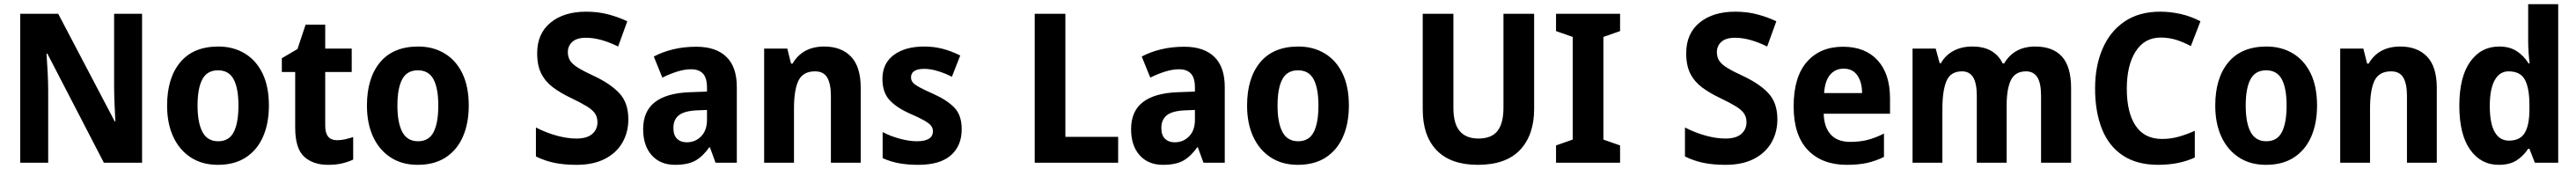

<svg xmlns="http://www.w3.org/2000/svg" viewBox="-20 -780 12350 810"><path d="M661 0H478L207 -523H203Q206 -482 208.5 -433.5Q211 -385 211 -344V0H77V-714H259L530 -198H533Q531 -236 529 -284.5Q527 -333 527 -371V-714H661Z M1269 -274Q1269 -189 1241 -125Q1213 -61 1158.5 -25.5Q1104 10 1024 10Q949 10 894.5 -25.5Q840 -61 810.5 -124.5Q781 -188 781 -274Q781 -406 844 -481.5Q907 -557 1027 -557Q1098 -557 1153 -524Q1208 -491 1238.5 -428Q1269 -365 1269 -274ZM927 -274Q927 -192 950.5 -147.5Q974 -103 1026 -103Q1078 -103 1100.5 -147Q1123 -191 1123 -274Q1123 -357 1100 -400Q1077 -443 1025 -443Q973 -443 950 -400Q927 -357 927 -274Z M1596 -108Q1616 -108 1635 -112.5Q1654 -117 1673 -123V-15Q1649 -4 1620 3Q1591 10 1553 10Q1480 10 1437.5 -29.5Q1395 -69 1395 -169V-435H1331V-501L1406 -545L1445 -662H1539V-547H1666V-435H1539V-176Q1539 -108 1596 -108Z M2227 -274Q2227 -189 2199 -125Q2171 -61 2116.5 -25.5Q2062 10 1982 10Q1907 10 1852.5 -25.5Q1798 -61 1768.5 -124.5Q1739 -188 1739 -274Q1739 -406 1802 -481.5Q1865 -557 1985 -557Q2056 -557 2111 -524Q2166 -491 2196.5 -428Q2227 -365 2227 -274ZM1885 -274Q1885 -192 1908.5 -147.5Q1932 -103 1984 -103Q2036 -103 2058.5 -147Q2081 -191 2081 -274Q2081 -357 2058 -400Q2035 -443 1983 -443Q1931 -443 1908 -400Q1885 -357 1885 -274Z M2992 -208Q2992 -146 2963.5 -96.5Q2935 -47 2879.5 -18.5Q2824 10 2744 10Q2684 10 2638 0.5Q2592 -9 2549 -30V-169Q2595 -145 2646.5 -130.5Q2698 -116 2743 -116Q2794 -116 2819 -138Q2844 -160 2844 -194Q2844 -218 2832.5 -235.5Q2821 -253 2793.5 -270Q2766 -287 2718 -310Q2667 -334 2630.5 -361.5Q2594 -389 2574.5 -427.5Q2555 -466 2555 -525Q2555 -619 2619 -671.5Q2683 -724 2790 -724Q2847 -724 2896 -711Q2945 -698 2987 -678L2943 -557Q2903 -577 2864 -588Q2825 -599 2789 -599Q2745 -599 2723.5 -579.5Q2702 -560 2702 -530Q2702 -506 2713.5 -488.5Q2725 -471 2753 -454Q2781 -437 2831 -414Q2909 -377 2950.5 -331.5Q2992 -286 2992 -208Z M3318 -556Q3412 -556 3462 -507.5Q3512 -459 3512 -363V0H3410L3383 -74H3380Q3349 -30 3313 -10Q3277 10 3216 10Q3145 10 3104 -36Q3063 -82 3063 -161Q3063 -247 3119.5 -290.5Q3176 -334 3286 -338L3369 -341V-360Q3369 -407 3349.5 -427.5Q3330 -448 3293 -448Q3262 -448 3226.5 -437Q3191 -426 3155 -408L3114 -509Q3155 -531 3206.5 -543.5Q3258 -556 3318 -556ZM3319 -251Q3259 -248 3233.5 -227Q3208 -206 3208 -167Q3208 -132 3225.5 -115Q3243 -98 3272 -98Q3313 -98 3341 -126.5Q3369 -155 3369 -206V-253Z M3931 -557Q4013 -557 4059.5 -508.5Q4106 -460 4106 -358V0H3963V-320Q3963 -378 3945.5 -408Q3928 -438 3887 -438Q3829 -438 3807.5 -393.5Q3786 -349 3786 -259V0H3643V-547H3754L3772 -475H3779Q3827 -557 3931 -557Z M4590 -161Q4590 -81 4538 -35.5Q4486 10 4382 10Q4331 10 4290 2.5Q4249 -5 4211 -22V-147Q4249 -127 4294 -115Q4339 -103 4375 -103Q4452 -103 4452 -151Q4452 -166 4443 -177.5Q4434 -189 4410.5 -202.5Q4387 -216 4343 -235Q4279 -263 4244.5 -300Q4210 -337 4210 -402Q4210 -476 4264.5 -516.5Q4319 -557 4410 -557Q4457 -557 4499 -546Q4541 -535 4583 -514L4543 -412Q4510 -429 4475 -439.5Q4440 -450 4411 -450Q4347 -450 4347 -409Q4347 -395 4356 -384.5Q4365 -374 4388 -361.5Q4411 -349 4454 -330Q4519 -301 4554.5 -264.5Q4590 -228 4590 -161Z M4940 0V-714H5087V-124H5340V0Z M5657 -556Q5751 -556 5801 -507.5Q5851 -459 5851 -363V0H5749L5722 -74H5719Q5688 -30 5652 -10Q5616 10 5555 10Q5484 10 5443 -36Q5402 -82 5402 -161Q5402 -247 5458.5 -290.5Q5515 -334 5625 -338L5708 -341V-360Q5708 -407 5688.5 -427.5Q5669 -448 5632 -448Q5601 -448 5565.5 -437Q5530 -426 5494 -408L5453 -509Q5494 -531 5545.5 -543.5Q5597 -556 5657 -556ZM5658 -251Q5598 -248 5572.5 -227Q5547 -206 5547 -167Q5547 -132 5564.5 -115Q5582 -98 5611 -98Q5652 -98 5680 -126.5Q5708 -155 5708 -206V-253Z M6446 -274Q6446 -189 6418 -125Q6390 -61 6335.5 -25.5Q6281 10 6201 10Q6126 10 6071.5 -25.5Q6017 -61 5987.5 -124.5Q5958 -188 5958 -274Q5958 -406 6021 -481.5Q6084 -557 6204 -557Q6275 -557 6330 -524Q6385 -491 6415.5 -428Q6446 -365 6446 -274ZM6104 -274Q6104 -192 6127.5 -147.5Q6151 -103 6203 -103Q6255 -103 6277.5 -147Q6300 -191 6300 -274Q6300 -357 6277 -400Q6254 -443 6202 -443Q6150 -443 6127 -400Q6104 -357 6104 -274Z M7334 -258Q7334 -133 7266.5 -61.5Q7199 10 7064 10Q6935 10 6867.5 -59Q6800 -128 6800 -256V-714H6947V-263Q6947 -187 6977.5 -151.5Q7008 -116 7067 -116Q7130 -116 7158.5 -152.5Q7187 -189 7187 -264V-714H7334Z M7746 0H7439V-83L7519 -111V-603L7439 -631V-714H7746V-631L7666 -603V-111L7746 -83Z M8500 -208Q8500 -146 8471.5 -96.5Q8443 -47 8387.5 -18.5Q8332 10 8252 10Q8192 10 8146 0.5Q8100 -9 8057 -30V-169Q8103 -145 8154.5 -130.5Q8206 -116 8251 -116Q8302 -116 8327 -138Q8352 -160 8352 -194Q8352 -218 8340.5 -235.5Q8329 -253 8301.5 -270Q8274 -287 8226 -310Q8175 -334 8138.5 -361.5Q8102 -389 8082.5 -427.5Q8063 -466 8063 -525Q8063 -619 8127 -671.5Q8191 -724 8298 -724Q8355 -724 8404 -711Q8453 -698 8495 -678L8451 -557Q8411 -577 8372 -588Q8333 -599 8297 -599Q8253 -599 8231.5 -579.5Q8210 -560 8210 -530Q8210 -506 8221.5 -488.5Q8233 -471 8261 -454Q8289 -437 8339 -414Q8417 -377 8458.5 -331.5Q8500 -286 8500 -208Z M8815 -556Q8921 -556 8980.5 -491Q9040 -426 9040 -308V-235H8722Q8724 -170 8756 -135Q8788 -100 8849 -100Q8895 -100 8932.5 -109.5Q8970 -119 9011 -140V-28Q8973 -9 8931.5 0.5Q8890 10 8833 10Q8714 10 8646 -61Q8578 -132 8578 -270Q8578 -411 8641.5 -483.5Q8705 -556 8815 -556ZM8818 -451Q8778 -451 8753 -422Q8728 -393 8724 -334H8906Q8906 -386 8883.5 -418.5Q8861 -451 8818 -451Z M9736 -557Q9821 -557 9864.5 -508.5Q9908 -460 9908 -357V0H9764V-320Q9764 -382 9746 -410Q9728 -438 9692 -438Q9640 -438 9619.5 -396Q9599 -354 9599 -274V0H9456V-320Q9456 -381 9438.5 -409.5Q9421 -438 9385 -438Q9330 -438 9310.5 -391.5Q9291 -345 9291 -258V0H9148V-547H9259L9278 -477H9284Q9304 -514 9343 -535.5Q9382 -557 9434 -557Q9490 -557 9526 -535.5Q9562 -514 9580 -476H9587Q9635 -557 9736 -557Z M10337 -600Q10260 -600 10217.5 -533.5Q10175 -467 10175 -355Q10175 -240 10217.5 -177Q10260 -114 10344 -114Q10386 -114 10424.5 -125Q10463 -136 10501 -153V-25Q10425 10 10325 10Q10224 10 10156.5 -34.5Q10089 -79 10056 -161.5Q10023 -244 10023 -356Q10023 -464 10059 -547Q10095 -630 10164.5 -677Q10234 -724 10335 -724Q10384 -724 10433 -713Q10482 -702 10528 -678L10482 -559Q10449 -577 10413.5 -588.5Q10378 -600 10337 -600Z M11087 -274Q11087 -189 11059 -125Q11031 -61 10976.5 -25.5Q10922 10 10842 10Q10767 10 10712.5 -25.5Q10658 -61 10628.5 -124.5Q10599 -188 10599 -274Q10599 -406 10662 -481.5Q10725 -557 10845 -557Q10916 -557 10971 -524Q11026 -491 11056.5 -428Q11087 -365 11087 -274ZM10745 -274Q10745 -192 10768.5 -147.5Q10792 -103 10844 -103Q10896 -103 10918.5 -147Q10941 -191 10941 -274Q10941 -357 10918 -400Q10895 -443 10843 -443Q10791 -443 10768 -400Q10745 -357 10745 -274Z M11486 -557Q11568 -557 11614.5 -508.5Q11661 -460 11661 -358V0H11518V-320Q11518 -378 11500.5 -408Q11483 -438 11442 -438Q11384 -438 11362.5 -393.5Q11341 -349 11341 -259V0H11198V-547H11309L11327 -475H11334Q11382 -557 11486 -557Z M11958 10Q11872 10 11820.5 -63Q11769 -136 11769 -273Q11769 -411 11821 -484Q11873 -557 11960 -557Q12010 -557 12044 -535Q12078 -513 12101 -476H12106Q12103 -499 12101 -528Q12099 -557 12099 -580V-760H12243V0H12131L12105 -67H12099Q12076 -32 12043 -11Q12010 10 11958 10ZM12007 -106Q12060 -106 12082.5 -143Q12105 -180 12105 -256V-277Q12105 -357 12083.5 -397.5Q12062 -438 12005 -438Q11962 -438 11938.5 -395.5Q11915 -353 11915 -272Q11915 -189 11938.5 -147.5Q11962 -106 12007 -106Z"/></svg>

Font: Noto Sans Lao UI SemCond
Style: Bold
Weight: 700
Width: 4
Designer: Monotype Design Team
Foundry: Monotype Imaging Inc.
Version: Version 2.000; ttfautohint (v1.8.4.7-5d5b)